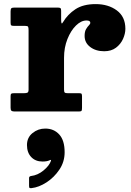

<svg xmlns="http://www.w3.org/2000/svg" viewBox="-20 -558 656 961"><path d="M123 -407.5Q123 -420 120.5 -424.2Q118 -428.5 105.5 -428.5H50Q39 -428.5 36 -431.2Q33 -434 33 -445V-500.5Q33 -512.5 36.5 -516.2Q40 -520 51 -520H269.5Q279 -520 282.5 -517.2Q286 -514.5 286 -504V-460.5Q286 -445 288.2 -441.5Q290.5 -438 296 -448Q318.5 -486 357.5 -511.8Q396.5 -537.5 459 -537.5Q522 -537.5 564.8 -505.8Q607.5 -474 607.5 -414Q607.5 -389.5 595.8 -363.2Q584 -337 560.5 -319.2Q537 -301.5 501.5 -301.5Q459.5 -301.5 431.5 -322.8Q403.5 -344 403.5 -378Q403.5 -400 410.8 -412.2Q418 -424.5 425 -431.2Q432 -438 432 -444Q432 -455.5 413 -455.5Q386 -455.5 360.2 -430.2Q334.5 -405 317.5 -362.5Q300.5 -320 300.5 -268.5V-110Q300.5 -98 304 -94.8Q307.5 -91.5 319.5 -91.5H377Q386.5 -91.5 388.5 -88Q390.5 -84.5 390.5 -75V-19Q390.5 -8 388.5 -4Q386.5 0 375.5 0H52.5Q42 0 37.5 -3.5Q33 -7 33 -18.5V-77Q33 -87 36.8 -89.2Q40.5 -91.5 50.5 -91.5H100Q112.5 -91.5 117.8 -94.5Q123 -97.5 123 -109.5ZM115 168Q115 130.5 142.8 108Q170.5 85.5 206.5 85.5Q249.5 85.5 276.5 115Q303.5 144.5 303.5 204Q303.5 252 277.2 291Q251 330 212.8 354.8Q174.5 379.5 138.5 383.5Q131 384.5 128.2 382.8Q125.5 381 125.5 372.5V333Q125.5 324.5 135.5 323Q169 319 198 295Q227 271 235 247Q237 239.5 228.5 244Q215.5 250.5 193 250.5Q157.5 250.5 136.2 228Q115 205.5 115 168Z"/></svg>

Font: Besley* Heavy
Style: Regular
Weight: 800
Designer: Owen Earl
Foundry: indestructible type*
Version: Version 3.000; ttfautohint (v1.8.3)